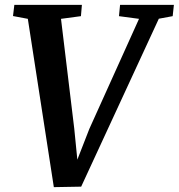

<svg xmlns="http://www.w3.org/2000/svg" viewBox="-20 -763 736 790"><path d="M201.5 7 94.5 -685.5 33.5 -697 39 -743H317L313 -696.5L231 -685.5L285.5 -234L303.5 -53L278.5 -55.5L347.5 -232.5L552 -685.5L469.5 -696.5L474 -743H695.5L690.5 -696.5L633.5 -686L314 5Z"/></svg>

Font: Merriweather 24pt SemiBold
Style: Italic
Weight: 600
Italic angle: -7.8°
Version: Version 2.101